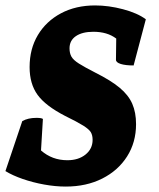

<svg xmlns="http://www.w3.org/2000/svg" viewBox="-20 -675 585 707"><path d="M222 12Q184 12 142.5 4.5Q101 -3 63.5 -16Q26 -29 0 -45L62 -229Q83 -241 114 -241Q133 -241 138 -237L131 -121Q172 -85 228 -85Q269 -85 295 -106Q321 -127 321 -160Q321 -177 314.5 -188Q308 -199 286.5 -212.5Q265 -226 220 -248Q148 -285 118.5 -325.5Q89 -366 89 -428Q89 -495 119.5 -546Q150 -597 204.5 -626Q259 -655 330 -655Q380 -655 433 -641Q486 -627 517 -604L472 -434Q442 -434 424.5 -439.5Q407 -445 407 -455L408 -533Q375 -558 324 -558Q283 -558 259.5 -542Q236 -526 236 -497Q236 -479 243 -466.5Q250 -454 270.5 -441Q291 -428 332 -407Q388 -379 420.5 -352Q453 -325 467 -293Q481 -261 481 -218Q481 -151 448 -99Q415 -47 356.5 -17.5Q298 12 222 12Z"/></svg>

Font: Petrona Black
Style: Italic
Weight: 900
Italic angle: -9°
Designer: Ringo R. Seeber
Foundry: Ringo R. Seeber
Version: Version 2.001; ttfautohint (v1.8.3)